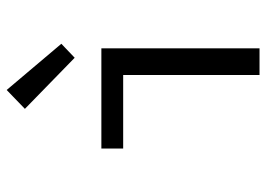

<svg xmlns="http://www.w3.org/2000/svg" viewBox="-134 -684 817 590"><g transform="rotate(-90 275.0 -388.5)"><path d="M422 0V-486H114V-419H340V0ZM236 -721 393 -568 436 -609 294 -777Z"/></g></svg>

Font: Codetta
Style: Regular
Weight: 400
Italic angle: -11°
Designer: Ulrich Proeller
Foundry: PROSA GmbH
Version: Version 2.00;September 29, 2018;FontCreator 11.5.0.2427 64-b